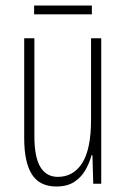

<svg xmlns="http://www.w3.org/2000/svg" viewBox="-20 -668 458 698"><path d="M348 -529V0H319L316 -104H313Q305 -75 290 -49Q275 -23 249.5 -6.5Q224 10 185 10Q124 10 96 -34Q68 -78 68 -165V-529H105V-174Q105 -96 127 -60.5Q149 -25 190 -25Q247 -25 279 -75.5Q311 -126 311 -233V-529ZM314 -648V-616H104V-648Z"/></svg>

Font: Noto Sans Malayalam ExtraCondensed ExtraLight
Style: Regular
Weight: 200
Width: 2
Designer: Jelle Bosma - Monotype Design Team
Foundry: Monotype Imaging Inc.
Version: Version 2.104; ttfautohint (v1.8.4.7-5d5b)